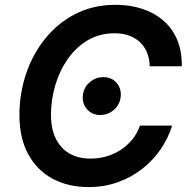

<svg xmlns="http://www.w3.org/2000/svg" viewBox="-20 -757 776 787"><path d="M343.8 9.8Q258.3 9.8 194.3 -25.1Q130.4 -60.1 95 -126.2Q59.6 -192.4 59.6 -285.6Q59.6 -373.5 86.9 -454.6Q114.3 -535.6 165.8 -599.4Q217.3 -663.1 290 -700.2Q362.8 -737.3 453.1 -737.3Q513.7 -737.3 564 -720.5Q614.3 -703.6 650.9 -671.4Q687.5 -639.2 706.8 -592.5Q726.1 -545.9 725.1 -485.4H593.8Q592.8 -517.6 582.3 -542.5Q571.8 -567.4 552.7 -585Q533.7 -602.5 507.6 -611.6Q481.4 -620.6 450.2 -620.6Q387.7 -620.6 339.1 -591.6Q290.5 -562.5 257.1 -514.2Q223.6 -465.8 206.3 -406.5Q189 -347.2 189 -287.6Q189 -228 209.2 -187.7Q229.5 -147.5 265.9 -127.2Q302.2 -106.9 350.6 -106.9Q384.8 -106.9 416.3 -116Q447.8 -125 474.6 -142.6Q501.5 -160.2 522 -185.1Q542.5 -210 553.7 -242.2H685.5Q669.4 -189.9 637.9 -144.3Q606.4 -98.6 561.8 -64Q517.1 -29.3 461.9 -9.8Q406.7 9.8 343.8 9.8ZM391.6 -285.6Q356.4 -285.6 335.4 -310.8Q314.5 -335.9 320.3 -372.1Q325.7 -401.9 349.6 -421.4Q373.5 -440.9 402.8 -440.9Q438.5 -440.9 459 -416Q479.5 -391.1 474.1 -356Q469.7 -326.2 445.8 -305.9Q421.9 -285.6 391.6 -285.6Z"/></svg>

Font: Inter SemiBold
Style: Italic
Weight: 600
Italic angle: -9.3988°
Designer: Rasmus Andersson
Foundry: rsms
Version: Version 4.001;git-66647c0bb